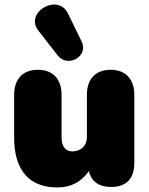

<svg xmlns="http://www.w3.org/2000/svg" viewBox="-20 -810 653 842"><path d="M232 12C293 12 338 -14 370 -60C380 -14 414 10 468 10C534 10 569 -27 569 -95V-394C569 -462 532 -504 465 -504C398 -504 361 -462 361 -394V-207C361 -171 334 -146 297 -146C265 -146 250 -171 250 -207V-394C250 -462 213 -504 146 -504C79 -504 42 -462 42 -394V-207C42 -63 108 12 232 12ZM148 -676 233 -567C276 -511 370 -562 338 -628L278 -751C234 -842 86 -756 148 -676Z"/></svg>

Font: SN Pro Black
Style: Regular
Weight: 900
Designer: Tobias Whetton
Foundry: Supernotes
Version: Version 1.001;Glyphs 3.2 (3249)